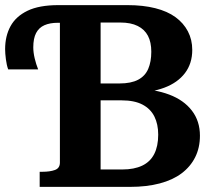

<svg xmlns="http://www.w3.org/2000/svg" viewBox="-27 -730 841 750"><path d="M338 -404H440Q485 -404 512.5 -418.5Q540 -433 552 -461Q564 -489 564 -528Q564 -565 551 -590Q538 -615 511 -628.5Q484 -642 443 -642H366V-68H451Q497 -68 528.5 -83Q560 -98 575.5 -128.5Q591 -159 591 -204Q591 -245 576 -275Q561 -305 529.5 -321.5Q498 -338 448 -338H338ZM201 -710H471Q532 -710 579.5 -698Q627 -686 658.5 -663Q690 -640 707 -607.5Q724 -575 724 -535Q724 -482 695.5 -444.5Q667 -407 615 -387.5Q563 -368 490 -366L545 -392V-357L499 -384Q577 -382 634 -360.5Q691 -339 722.5 -298Q754 -257 754 -200Q754 -153 735.5 -116Q717 -79 682.5 -53Q648 -27 597 -13.5Q546 0 481 0H128V-59H139Q168 -59 187.5 -66Q207 -73 207 -95V-641H199Q168 -641 146.5 -631.5Q125 -622 114 -601Q103 -580 103 -545Q103 -525 108.5 -502Q114 -479 122 -459H5Q-1 -475 -4 -498.5Q-7 -522 -7 -538Q-7 -589 14 -627.5Q35 -666 80.5 -688Q126 -710 201 -710Z"/></svg>

Font: Roboto Serif 28pt SemiBold
Style: Regular
Weight: 600
Designer: Greg Gazdowicz
Foundry: Commercial Type
Version: Version 1.008